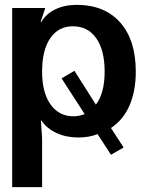

<svg xmlns="http://www.w3.org/2000/svg" viewBox="-20 -553 598 789"><path d="M538 -259Q538 -178 512 -119Q486 -60 436 -27L488 53L436 83L381 -2Q347 12 301 12Q252 12 212 -6.5Q172 -25 150 -58H148L153 15V216H30V-520H166L147 -463H150Q169 -496 207 -514.5Q245 -533 295 -533Q410 -533 474 -460.5Q538 -388 538 -259ZM283 -75Q303 -75 328 -84L233 -231L286 -262L374 -123Q410 -170 410 -259Q410 -347 375.5 -396Q341 -445 279 -445Q220 -445 186.5 -396Q153 -347 153 -259Q153 -173 187.5 -124Q222 -75 283 -75Z"/></svg>

Font: Non Bureau Medium
Style: Regular
Weight: 500
Designer: Jona Saucedo
Foundry: Non Foundry
Version: Version 1.000; ttfautohint (v1.8.4)